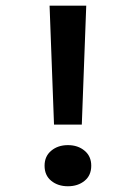

<svg xmlns="http://www.w3.org/2000/svg" viewBox="-20 -645 478 675"><path d="M154.3 -625H283.2L267.6 -207H169.9ZM136.7 -62.5Q136.7 -95.7 160.2 -115.2Q183.6 -134.8 218.8 -134.8Q253.9 -134.8 277.3 -115.2Q300.8 -95.7 300.8 -62.5Q300.8 -28.3 277.3 -9.3Q253.9 9.8 218.8 9.8Q183.6 9.8 160.2 -9.3Q136.7 -28.3 136.7 -62.5Z"/></svg>

Font: Sudo
Style: Bold
Weight: 700
Monospace: yes
Designer: Jens Kutilek
Foundry: Jens Kutilek
Version: Version 0.040